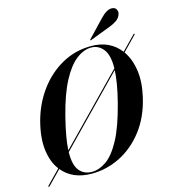

<svg xmlns="http://www.w3.org/2000/svg" viewBox="-130 -998 1000 1121"><g transform="rotate(-15 370.0 -437.0)"><path d="M24.5 19Q21.5 16 25.5 12L106.5 -71Q69.5 -119 60 -193.8Q50.5 -268.5 76.5 -367Q103 -465 160.5 -543Q218 -621 298.8 -666Q379.5 -711 476.5 -711Q588.5 -711 651.5 -629.5L733.5 -713.5Q737 -717 739.5 -715Q742 -713 738 -709L655.5 -624Q690 -575.5 700.8 -503.5Q711.5 -431.5 690 -341Q664 -229.5 603.5 -151Q543 -72.5 461 -31.2Q379 10 288.5 10Q173.5 10 111 -65.5L30.5 17Q27 20.5 24.5 19ZM225.5 -355.5Q209 -290.5 200.5 -241.5Q192 -192.5 190.5 -157L574 -550Q574 -553 574 -556Q574.5 -632 546 -667.2Q517.5 -702.5 474 -702.5Q428.5 -702.5 383.2 -667.5Q338 -632.5 297.5 -556Q257 -479.5 225.5 -355.5ZM292.5 0Q335.5 0 379.5 -30.5Q423.5 -61 464.8 -137.2Q506 -213.5 541 -350Q556.5 -410.5 564.2 -457.5Q572 -504.5 573.5 -540L190 -146.5Q190 -143.5 190 -140.5Q189.5 -66.5 217.2 -33.2Q245 0 292.5 0ZM578.5 -851Q619 -894 650 -892.5Q669 -892 676.5 -878.5Q684 -865 680 -851Q672.5 -826.5 651.8 -813Q631 -799.5 607.5 -791L486 -744.5Q481.5 -742.5 480.5 -745Q479.5 -747 483 -750.5Z"/></g></svg>

Font: Fraunces 144pt S000 SemiBold
Style: Italic
Weight: 600
Italic angle: -16°
Version: Version 1.000; ttfautohint (v1.8.3)